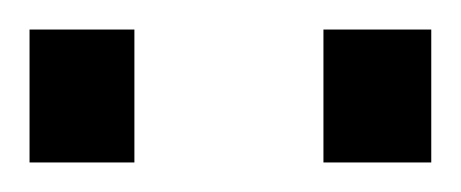

<svg xmlns="http://www.w3.org/2000/svg" viewBox="-31 -731 312 130"><path d="M261 -621V-711H188V-621ZM60 -621V-711H-11V-621Z"/></svg>

Font: RazerF5
Style: Regular
Weight: 400
Foundry: Razer Inc.
Version: Version 2